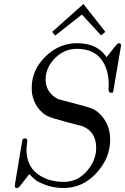

<svg xmlns="http://www.w3.org/2000/svg" viewBox="-20 -922 628 964"><path d="M54.2 11.2Q54.2 6.3 56.2 -2.9L89.8 -205.1Q91.8 -219.2 94.5 -223.1Q97.2 -227.1 105 -227.1Q117.2 -227.1 117.2 -215.8Q117.2 -210 115 -195.1Q112.8 -180.2 112.8 -172.9Q112.8 -91.8 166.5 -50.3Q220.2 -8.8 300.8 -8.8Q368.7 -8.8 415.8 -62.5Q462.9 -116.2 462.9 -179.2Q462.9 -260.3 395 -288.1L314.9 -309.1Q247.1 -327.1 223.1 -337.2Q199.2 -347.2 176.8 -373Q138.7 -418.9 139.2 -481Q139.2 -569.8 207.5 -637.5Q275.9 -705.1 367.2 -705.1Q469.2 -705.1 515.1 -634.8L560.1 -691.9Q571.3 -705.1 576.2 -705.1Q588.4 -705.1 587.9 -693.8L547.9 -459Q543.9 -456.1 537.1 -456.1Q524.9 -456.1 524.9 -474.1Q524.9 -481.9 525.4 -483.9Q525.9 -485.8 525.9 -495.1Q525.9 -578.1 485.8 -627.4Q445.8 -676.8 366.2 -676.8Q302.2 -676.8 255.6 -629.4Q209 -582 209 -522.9Q209 -486.8 227.5 -461.4Q246.1 -436 272.9 -423.8Q300.8 -416 333 -408.2L371.1 -397.9Q424.3 -384.8 448.2 -373.8Q472.2 -362.8 493.2 -336.9Q533.2 -289.1 533.2 -220.2Q533.2 -128.4 464.1 -53.2Q395 22 299.8 22Q251 22 211.9 7.6Q172.9 -6.8 158.4 -18.3Q144 -29.8 127 -47.9L81.1 11.2Q72.3 22.5 64.9 22Q54.2 22.5 54.2 11.2ZM242.2 -762.2 398.9 -901.9 508.8 -762.2 487.8 -744.1 391.1 -849.1 256.8 -743.2Z"/></svg>

Font: CMU Serif Extra
Style: RomanSlanted
Weight: 500
Italic angle: -9.46001°
Version: Version 0.7.0